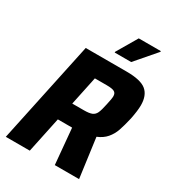

<svg xmlns="http://www.w3.org/2000/svg" viewBox="-210 -1012 1024 1130"><g transform="rotate(30 302.0 -446.5)"><path d="M154 -688H432Q528 -688 566 -656.5Q604 -625 604 -558Q604 -522 592 -462Q579 -406 567 -371.5Q555 -337 532 -310Q509 -283 470 -267L506 0H341L319 -242H295H222L171 0H8ZM427 -463Q437 -506 437 -523Q437 -544 422.5 -552Q408 -560 371 -560H290L249 -365H328Q364 -365 382 -372.5Q400 -380 409 -399.5Q418 -419 427 -463ZM315 -750V-755L396 -893H546V-888L427 -750Z"/></g></svg>

Font: Saira Semi Condensed
Style: Bold Italic
Weight: 700
Width: 4
Italic angle: -12°
Designer: Hector Gatti with collaboration of the Omnibus-Type team
Foundry: Omnibus-Type
Version: Version 1.001; ttfautohint (v1.8)